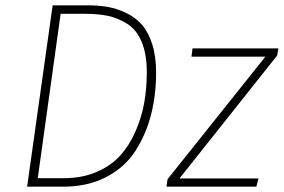

<svg xmlns="http://www.w3.org/2000/svg" viewBox="-20 -702 1067 722"><path d="M307 -682Q350 -682 385 -676Q420 -670 455 -653Q490 -636 514 -608.5Q538 -581 552.5 -535.5Q567 -490 567 -429Q567 -346 548.5 -272.5Q530 -199 490.5 -136.5Q451 -74 381 -37Q311 0 217 0H82L178 -682ZM303 -650H208L122 -32H221Q289 -32 343.5 -55.5Q398 -79 432.5 -117.5Q467 -156 490 -209Q513 -262 522.5 -316.5Q532 -371 532 -430Q532 -498 513 -544Q494 -590 459 -612Q424 -634 387.5 -642Q351 -650 303 -650ZM1027 -520 1022 -493 655 -31H952L944 0H606L610 -28L978 -489H700L704 -520Z"/></svg>

Font: Fira Sans UltraLight
Style: Italic
Weight: 200
Italic angle: -8°
Designer: Carrois Corporate & Edenspiekermann AG
Foundry: Carrois Corporate GbR & Edenspiekermann AG
Version: Version 4.203;PS 004.203;hotconv 1.0.88;makeotf.lib2.5.64775